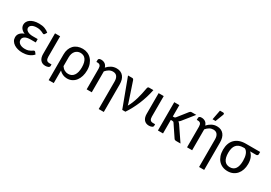

<svg xmlns="http://www.w3.org/2000/svg" viewBox="24 -1673 3951 2804"><g transform="rotate(30 2000.0 -271.5)"><path d="M404.3 -395.5Q399.4 -387.7 395.3 -385.5Q391.1 -383.3 384.8 -383.3Q378.4 -383.3 369.4 -388.7Q360.4 -394 345.7 -400.6Q331.1 -407.2 310.1 -412.8Q289.1 -418.5 258.8 -418.5Q230 -418.5 208.5 -413.1Q187 -407.7 172.9 -398.2Q158.7 -388.7 151.6 -376.2Q144.5 -363.8 144.5 -349.6Q144.5 -334 153.1 -321Q161.6 -308.1 177.5 -298.6Q193.4 -289.1 215.8 -283.7Q238.3 -278.3 266.6 -278.3H350.1V-221.2H266.6Q201.2 -221.2 168.9 -200.2Q136.7 -179.2 136.7 -144Q136.7 -125.5 145.3 -110.1Q153.8 -94.7 169.4 -83.5Q185.1 -72.3 207.5 -65.9Q230 -59.6 257.8 -59.6Q291.5 -59.6 314 -66.9Q336.4 -74.2 351.6 -83Q366.7 -91.8 376.5 -99.1Q386.2 -106.4 395 -106.4Q400.4 -106.4 404.5 -104.2Q408.7 -102.1 411.6 -98.1L435.5 -66.9Q419.4 -47.9 398.4 -33.9Q377.4 -20 353.5 -11.2Q329.6 -2.4 304 1.7Q278.3 5.9 252.9 5.9Q210.9 5.9 174.1 -3.9Q137.2 -13.7 109.6 -32.2Q82 -50.8 65.9 -77.1Q49.8 -103.5 49.8 -136.7Q49.8 -177.7 75.7 -206.8Q101.6 -235.8 146 -250.5Q123 -259.3 107.2 -271.5Q91.3 -283.7 81.3 -297.9Q71.3 -312 66.7 -327.1Q62 -342.3 62 -356.9Q62 -381.8 74.2 -405Q86.4 -428.2 110.6 -446Q134.8 -463.9 171.4 -474.4Q208 -484.9 257.3 -484.9Q314 -484.9 355 -469.2Q396 -453.6 424.3 -428.2Z M527.3 -477.5H613.3V-130.9Q613.3 -95.2 627.2 -76.9Q641.1 -58.6 672.4 -58.6H710V-31.7Q710 -22.9 704.1 -15.9Q698.2 -8.8 688.5 -4.2Q678.7 0.5 666 2.9Q653.3 5.4 639.2 5.4Q611.8 5.4 590.8 -4.2Q569.8 -13.7 555.7 -31.2Q541.5 -48.8 534.4 -73Q527.3 -97.2 527.3 -126.5Z M788.6 -273.4Q788.6 -321.8 802.7 -360.8Q816.9 -399.9 843.3 -427.7Q869.6 -455.6 907.7 -470.5Q945.8 -485.4 993.7 -485.4Q1037.1 -485.4 1075.4 -469.2Q1113.8 -453.1 1142.3 -422.1Q1170.9 -391.1 1187.5 -345.9Q1204.1 -300.8 1204.1 -242.2Q1204.1 -189.5 1190.4 -143.8Q1176.8 -98.1 1151.4 -64.7Q1126 -31.2 1089.4 -12.2Q1052.7 6.8 1006.8 6.8Q966.8 6.8 933.3 -8.3Q899.9 -23.4 874.5 -50.8V161.1H788.6ZM874.5 -124Q897 -90.3 926.5 -75Q956.1 -59.6 987.3 -59.6Q1048.8 -59.6 1082.3 -106.9Q1115.7 -154.3 1115.7 -242.2Q1115.7 -288.6 1106.7 -321.8Q1097.7 -355 1081.5 -376.2Q1065.4 -397.5 1043 -407.2Q1020.5 -417 993.7 -417Q968.8 -417 947 -407.5Q925.3 -397.9 909.2 -379.6Q893.1 -361.3 883.8 -334.5Q874.5 -307.6 874.5 -273.4Z M1718.3 161.1H1632.3V-304.2Q1632.3 -357.4 1609.6 -387.2Q1586.9 -417 1541 -417Q1506.8 -417 1477.3 -399.9Q1447.8 -382.8 1422.4 -352.5V0H1336.4V-347.7Q1336.4 -384.3 1322 -401.1Q1307.6 -418 1278.8 -418H1259.3V-452.6Q1259.3 -463.9 1269.5 -472.9Q1279.8 -481.9 1304.7 -481.9Q1341.3 -481.9 1368.7 -463.9Q1396 -445.8 1407.2 -407.7Q1438.5 -442.9 1477.8 -463.9Q1517.1 -484.9 1565.9 -484.9Q1603 -484.9 1631.6 -471.9Q1660.2 -459 1679.4 -435.3Q1698.7 -411.6 1708.5 -378.2Q1718.3 -344.7 1718.3 -304.2Z M2186 -477.5Q2159.2 -344.2 2108.4 -222.9Q2057.6 -101.6 1989.7 0H1936.5L1758.3 -477.5H1829.1Q1838.9 -477.5 1845.7 -472.2Q1852.5 -466.8 1855 -460L1957.5 -154.3Q1963.4 -138.7 1967.5 -123.8Q1971.7 -108.9 1975.1 -93.8Q1997.1 -130.9 2014.4 -173.8Q2031.7 -216.8 2045.2 -262.7Q2058.6 -308.6 2068.8 -356.4Q2079.1 -404.3 2087.4 -451.2Q2089.8 -465.8 2097.2 -471.7Q2104.5 -477.5 2113.8 -477.5Z M2274.4 -477.5H2360.4V-130.9Q2360.4 -95.2 2374.3 -76.9Q2388.2 -58.6 2419.4 -58.6H2457V-31.7Q2457 -22.9 2451.2 -15.9Q2445.3 -8.8 2435.5 -4.2Q2425.8 0.5 2413.1 2.9Q2400.4 5.4 2386.2 5.4Q2358.9 5.4 2337.9 -4.2Q2316.9 -13.7 2302.7 -31.2Q2288.6 -48.8 2281.5 -73Q2274.4 -97.2 2274.4 -126.5Z M2538.1 0ZM2624 -477.5V-286.1H2643.6Q2652.8 -286.1 2658.7 -288.6Q2664.6 -291 2670.9 -299.3L2798.8 -460.9Q2805.7 -468.8 2812.7 -473.1Q2819.8 -477.5 2831.5 -477.5H2909.2L2758.8 -289.6Q2752 -282.2 2745.1 -276.1Q2738.3 -270 2730.5 -265.1Q2738.8 -259.8 2745.4 -252.2Q2752 -244.6 2758.8 -236.3L2918.9 0H2842.3Q2832 0 2824.2 -3.7Q2816.4 -7.3 2810.1 -16.1L2678.7 -211.9Q2671.9 -221.7 2665.5 -224.9Q2659.2 -228 2646.5 -228H2624V0H2538.1V-477.5Z M2952.1 0ZM3411.1 161.1H3325.2V-304.2Q3325.2 -357.4 3302.5 -387.2Q3279.8 -417 3233.9 -417Q3199.7 -417 3170.2 -399.9Q3140.6 -382.8 3115.2 -352.5V0H3029.3V-347.7Q3029.3 -384.3 3014.9 -401.1Q3000.5 -418 2971.7 -418H2952.1V-452.6Q2952.1 -463.9 2962.4 -472.9Q2972.7 -481.9 2997.6 -481.9Q3034.2 -481.9 3061.5 -463.9Q3088.9 -445.8 3100.1 -407.7Q3131.3 -442.9 3170.7 -463.9Q3210 -484.9 3258.8 -484.9Q3295.9 -484.9 3324.5 -471.9Q3353 -459 3372.3 -435.3Q3391.6 -411.6 3401.4 -378.2Q3411.1 -344.7 3411.1 -304.2ZM3147 -541 3178.2 -704.1H3231.4Q3244.1 -704.1 3249.3 -695.8Q3254.4 -687.5 3249 -673.8L3197.8 -541Z M3856 -409.2Q3888.2 -382.8 3906.5 -338.9Q3924.8 -294.9 3924.8 -233.9Q3924.8 -181.2 3910.2 -137Q3895.5 -92.8 3868.2 -60.8Q3840.8 -28.8 3802 -11Q3763.2 6.8 3714.4 6.8Q3666.5 6.8 3627.4 -9.5Q3588.4 -25.9 3560.3 -56.9Q3532.2 -87.9 3516.8 -132.6Q3501.5 -177.2 3501.5 -233.9Q3501.5 -290 3517.6 -334.7Q3533.7 -379.4 3564.9 -410.6Q3596.2 -441.9 3641.6 -458.5Q3687 -475.1 3745.1 -475.1H3987.8V-435.1Q3987.8 -426.8 3980.2 -418Q3972.7 -409.2 3959.5 -409.2ZM3836.9 -237.8Q3836.9 -268.6 3832.8 -296.4Q3828.6 -324.2 3819.8 -346.9Q3811 -369.6 3797.9 -385.7Q3784.7 -401.9 3766.6 -409.2H3745.1Q3703.6 -409.2 3674.3 -397.5Q3645 -385.7 3626.2 -363.3Q3607.4 -340.8 3598.6 -307.6Q3589.8 -274.4 3589.8 -231.9Q3589.8 -147 3621.3 -103.5Q3652.8 -60.1 3713.9 -60.1Q3776.4 -60.1 3806.6 -105.7Q3836.9 -151.4 3836.9 -237.8Z"/></g></svg>

Font: Carlito
Style: Regular
Weight: 400
Designer: Lukasz Dziedzic
Foundry: tyPoland Lukasz Dziedzic
Version: Version 1.104